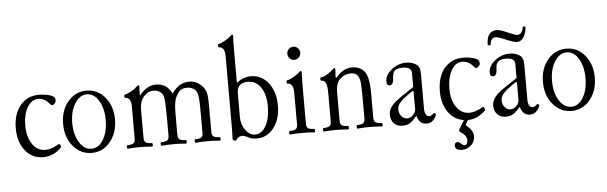

<svg xmlns="http://www.w3.org/2000/svg" viewBox="-55 -925 4235 1339"><g transform="rotate(-5 2062.5 -255.0)"><path d="M216.8 11.2Q139.6 11.2 91.3 -49.3Q43 -109.9 43 -205.1Q43 -304.7 92.3 -364.7Q141.6 -424.8 224.1 -424.8Q264.6 -424.8 296.6 -415.3Q328.6 -405.8 334 -392.1Q336.9 -386.2 336.9 -373Q336.9 -365.7 328.1 -355.5Q319.3 -345.2 312 -345.2Q302.7 -345.2 295.9 -354Q261.7 -397 216.8 -397Q170.4 -397 140.6 -347.2Q110.8 -297.4 110.8 -219.2Q110.8 -138.2 145.5 -88.1Q180.2 -38.1 235.8 -38.1Q278.3 -38.1 329.1 -68.8Q336.4 -73.2 343 -62.7Q349.6 -52.2 344.2 -44.9Q289.6 11.2 216.8 11.2Z M556.6 11.2Q478.5 11.2 426.5 -51.3Q374.5 -113.8 374.5 -207Q374.5 -300.8 426.5 -362.8Q478.5 -424.8 556.6 -424.8Q634.8 -424.8 686.3 -362.8Q737.8 -300.8 737.8 -207Q737.8 -113.8 686 -51.3Q634.3 11.2 556.6 11.2ZM556.6 -18.1Q607.4 -18.1 640.1 -72Q672.9 -126 672.9 -208Q672.9 -290.5 640.1 -344.7Q607.4 -398.9 556.6 -398.9Q506.8 -398.9 472.7 -344Q438.5 -289.1 438.5 -208Q438.5 -127 472.4 -72.5Q506.3 -18.1 556.6 -18.1Z M809.6 3.9Q803.7 3.9 803.7 -8.5Q803.7 -21 809.6 -21Q837.4 -21 850.1 -29.5Q862.8 -38.1 862.8 -61V-284.2Q862.8 -351.1 822.8 -351.1Q816.4 -351.1 816.4 -363Q816.4 -375 822.8 -375Q834.5 -375 862.5 -389.9Q890.6 -404.8 903.8 -418.9Q918 -431.2 922.4 -431.2Q926.8 -431.2 926.8 -417Q924.8 -369.1 924.8 -362.8L929.7 -361.8Q979.5 -424.8 1043.5 -424.8Q1119.6 -424.8 1152.8 -352.1Q1181.2 -390.6 1210 -407.7Q1238.8 -424.8 1275.4 -424.8Q1333 -424.8 1372.6 -376Q1388.2 -357.4 1393.8 -330.8Q1399.4 -304.2 1399.4 -248V-61Q1399.4 -38.1 1412.4 -29.5Q1425.3 -21 1453.6 -21Q1460 -21 1460 -8.5Q1460 3.9 1453.6 3.9Q1418 0 1370.6 0Q1323.2 0 1284.7 3.9Q1278.3 3.9 1278.3 -8.5Q1278.3 -21 1284.7 -21Q1313 -21 1325.2 -29.3Q1337.4 -37.6 1337.4 -61V-172.9Q1337.4 -264.2 1335.2 -296.1Q1333 -328.1 1324.7 -346.2Q1306.2 -383.8 1255.4 -383.8Q1232.4 -383.8 1216.8 -375Q1201.2 -366.2 1188.5 -345.2Q1172.9 -321.3 1167.2 -291Q1161.6 -260.7 1161.6 -205.1V-61Q1161.6 -38.1 1174.6 -29.5Q1187.5 -21 1216.8 -21Q1222.7 -21 1222.7 -8.5Q1222.7 3.9 1216.8 3.9Q1178.2 0 1131.8 0Q1083.5 0 1046.4 3.9Q1040 3.9 1040 -8.5Q1040 -21 1046.4 -21Q1074.7 -21 1087.2 -29.3Q1099.6 -37.6 1099.6 -61V-173.8Q1099.6 -311.5 1090.8 -339.8Q1083.5 -360.8 1065.2 -372.3Q1046.9 -383.8 1021.5 -383.8Q987.3 -383.8 962.4 -358.9Q941.4 -338.9 933.1 -314.5Q924.8 -290 924.8 -250V-61Q924.8 -38.1 937.3 -29.5Q949.7 -21 978.5 -21Q985.4 -21 985.4 -8.5Q985.4 3.9 978.5 3.9Q941.4 0 894.5 0Q846.7 0 809.6 3.9Z M1711.9 11.2Q1671.9 11.2 1643.6 -6.8Q1624.5 -16.1 1608.9 -16.1Q1585.9 -16.1 1566.9 11.2Q1564.5 15.6 1553.7 11.7Q1543 7.8 1543 2Q1544.9 -42 1544.9 -126V-578.1Q1544.9 -645 1503.9 -645Q1498 -645 1498 -657Q1498 -668.9 1503.9 -668.9Q1515.1 -668.9 1543.5 -684.1Q1571.8 -699.2 1585.9 -712.9Q1598.1 -725.1 1603.5 -725.1Q1610.4 -725.1 1608.9 -710.9Q1606.9 -675.8 1606.9 -636.2V-387.2Q1653.3 -424.8 1707.5 -424.8Q1782.2 -424.8 1830.1 -363.3Q1877.9 -301.8 1877.9 -205.1Q1877.9 -110.4 1831.3 -49.6Q1784.7 11.2 1711.9 11.2ZM1701.7 -17.1Q1749 -17.1 1778.3 -69.3Q1807.6 -121.6 1807.6 -205.1Q1807.6 -289.1 1773.9 -338.6Q1740.2 -388.2 1682.6 -388.2Q1646 -388.2 1626.5 -369.9Q1606.9 -351.6 1606.9 -316.9V-147Q1606.9 -95.2 1635.5 -56.2Q1664.1 -17.1 1701.7 -17.1Z M2019.5 -512.2Q2001.5 -512.2 1988.3 -525.6Q1975.1 -539.1 1975.1 -559.1Q1975.1 -577.6 1988.3 -590.8Q2001.5 -604 2019.5 -604Q2039.1 -604 2052.2 -590.8Q2065.4 -577.6 2065.4 -559.1Q2065.4 -539.6 2051.8 -525.9Q2038.1 -512.2 2019.5 -512.2ZM1945.3 3.9Q1939.5 3.9 1939.5 -8.5Q1939.5 -21 1945.3 -21Q1975.6 -21 1987.5 -29.8Q1999.5 -38.6 1999.5 -61V-284.2Q1999.5 -351.1 1958.5 -351.1Q1952.6 -351.1 1952.6 -363Q1952.6 -375 1958.5 -375Q1969.7 -375 1998 -390.1Q2026.4 -405.3 2040.5 -418.9Q2052.7 -431.2 2058.1 -431.2Q2063.5 -431.2 2063.5 -417Q2061.5 -381.8 2061.5 -341.8V-61Q2061.5 -38.6 2073 -29.8Q2084.5 -21 2115.2 -21Q2121.1 -21 2121.1 -8.5Q2121.1 3.9 2115.2 3.9Q2078.1 0 2030.3 0Q1982.4 0 1945.3 3.9Z M2182.1 3.9Q2176.3 3.9 2176.3 -8.5Q2176.3 -21 2182.1 -21Q2210 -21 2222.7 -29.5Q2235.4 -38.1 2235.4 -61V-257.8Q2235.4 -310.1 2226.3 -330.6Q2217.3 -351.1 2195.3 -351.1Q2189 -351.1 2189 -363Q2189 -375 2195.3 -375Q2224.6 -375 2276.4 -418.9Q2288.6 -431.2 2293.9 -431.2Q2299.3 -431.2 2299.3 -417Q2296.4 -392.6 2296.4 -363.8L2302.2 -362.8Q2329.6 -395 2356.4 -409.9Q2383.3 -424.8 2416 -424.8Q2451.2 -424.8 2476.8 -409.4Q2502.4 -394 2515.1 -365.2Q2533.2 -322.3 2533.2 -231.9V-61Q2533.2 -38.1 2545.9 -29.5Q2558.6 -21 2587.4 -21Q2594.2 -21 2594.2 -8.5Q2594.2 3.9 2587.4 3.9Q2550.3 0 2502.9 0Q2456.5 0 2418 3.9Q2412.1 3.9 2412.1 -8.5Q2412.1 -21 2418 -21Q2445.8 -21 2458.5 -29.5Q2471.2 -38.1 2471.2 -61V-174.8Q2471.2 -260.7 2469.2 -297.1Q2467.3 -333.5 2459 -351.1Q2448.7 -370.6 2436.3 -377.2Q2423.8 -383.8 2402.3 -383.8Q2365.7 -383.8 2337.4 -360.8Q2316.9 -346.7 2307.1 -322.3Q2297.4 -297.9 2297.4 -253.9V-61Q2297.4 -38.1 2309.8 -29.5Q2322.3 -21 2351.1 -21Q2357.9 -21 2357.9 -8.5Q2357.9 3.9 2351.1 3.9Q2314 0 2266.1 0Q2219.2 0 2182.1 3.9Z M2731 11.2Q2694.3 11.2 2672.1 -12.2Q2649.9 -35.6 2649.9 -73.2Q2649.9 -105 2672.6 -133.8Q2695.3 -162.6 2748 -196.8L2829.1 -251V-350.1Q2829.1 -392.1 2766.1 -392.1Q2719.7 -392.1 2705.1 -368.2Q2697.3 -360.4 2694.8 -324.2Q2694.8 -302.7 2687.3 -289.8Q2679.7 -276.9 2667 -276.9Q2646 -276.9 2646 -305.2Q2646 -351.1 2692.1 -387.9Q2738.3 -424.8 2794.9 -424.8Q2833.5 -424.8 2863.8 -405.8Q2878.9 -396 2885 -380.1Q2891.1 -364.3 2891.1 -334V-94.2Q2891.1 -67.9 2899.7 -53.5Q2908.2 -39.1 2923.8 -39.1Q2938 -39.1 2955.1 -56.2Q2958 -59.1 2961.9 -57.6Q2965.8 -56.2 2968.8 -51.5Q2971.7 -46.9 2969.7 -43Q2946.8 11.2 2900.9 11.2Q2848.6 11.2 2834 -49.8Q2804.2 -14.2 2783.2 -1.5Q2762.2 11.2 2731 11.2ZM2829.1 -98.1V-221.2L2823.7 -225.1Q2757.3 -180.7 2734.6 -156.2Q2711.9 -131.8 2711.9 -104Q2711.9 -76.7 2728.5 -56.9Q2745.1 -37.1 2768.1 -37.1Q2791 -37.1 2810.1 -56.2Q2829.1 -75.2 2829.1 -98.1Z M3130.9 214.8Q3082.5 214.8 3082.5 182.1Q3082.5 158.2 3103.5 158.2Q3113.3 158.2 3127.9 170.9Q3143.6 185.1 3147.9 185.1Q3172.9 185.1 3172.9 149.9Q3172.9 117.7 3129.9 90.8Q3121.6 86.9 3121.6 82Q3121.6 77.6 3123.5 71.8L3161.6 8.8Q3094.2 -0.5 3053 -58.6Q3011.7 -116.7 3011.7 -205.1Q3011.7 -268.1 3032 -317.1Q3052.2 -366.2 3093.8 -395.5Q3135.3 -424.8 3192.9 -424.8Q3229.5 -424.8 3263.4 -415.8Q3297.4 -406.7 3302.7 -392.1Q3305.7 -386.2 3305.7 -373Q3305.7 -365.7 3297.1 -355.5Q3288.6 -345.2 3280.8 -345.2Q3271.5 -345.2 3264.6 -354Q3231 -397 3184.6 -397Q3137.7 -397 3108.6 -346.2Q3079.6 -295.4 3079.6 -217.8Q3079.6 -136.7 3114.3 -87.4Q3148.9 -38.1 3205.6 -38.1Q3245.1 -38.1 3297.9 -68.8Q3302.2 -72.3 3307.4 -67.6Q3312.5 -63 3314 -56.4Q3315.4 -49.8 3313 -44.9Q3256.8 11.2 3189.9 11.2L3173.8 37.1Q3171.9 39.1 3171.9 43.9Q3171.9 47.4 3175.8 49.8Q3221.7 86.9 3221.7 126Q3221.7 166 3194.3 190.4Q3167 214.8 3130.9 214.8Z M3576.7 -501Q3557.6 -501 3503.4 -523.9Q3451.7 -546.9 3432.6 -546.9Q3414.6 -546.9 3404.5 -534.7Q3394.5 -522.5 3393.6 -501Q3393.6 -498.5 3391.4 -497.1Q3389.2 -495.6 3386.2 -495.1Q3383.3 -494.6 3380.1 -494.9Q3377 -495.1 3374.8 -496.3Q3372.6 -497.6 3372.6 -500Q3372.6 -548.3 3391.1 -572.3Q3409.7 -596.2 3443.4 -596.2Q3468.8 -596.2 3517.6 -573.2Q3572.8 -549.8 3586.4 -549.8Q3602.1 -549.8 3613.8 -565.4Q3625.5 -581.1 3625.5 -599.1Q3625.5 -602.5 3630.4 -604Q3635.3 -605.5 3640.4 -604.2Q3645.5 -603 3645.5 -600.1Q3645.5 -564 3626.7 -532.5Q3607.9 -501 3576.7 -501ZM3454.6 11.2Q3418 11.2 3395.8 -12.2Q3373.5 -35.6 3373.5 -73.2Q3373.5 -105 3396.2 -133.8Q3418.9 -162.6 3471.7 -196.8L3552.7 -251V-350.1Q3552.7 -392.1 3489.7 -392.1Q3443.4 -392.1 3428.7 -368.2Q3420.9 -360.4 3418.5 -324.2Q3418.5 -302.7 3410.9 -289.8Q3403.3 -276.9 3390.6 -276.9Q3369.6 -276.9 3369.6 -305.2Q3369.6 -351.1 3415.8 -387.9Q3461.9 -424.8 3518.6 -424.8Q3557.1 -424.8 3587.4 -405.8Q3602.5 -396 3608.6 -380.1Q3614.7 -364.3 3614.7 -334V-94.2Q3614.7 -67.9 3623.3 -53.5Q3631.8 -39.1 3647.5 -39.1Q3661.6 -39.1 3678.7 -56.2Q3681.6 -59.1 3685.5 -57.6Q3689.5 -56.2 3692.4 -51.5Q3695.3 -46.9 3693.4 -43Q3670.4 11.2 3624.5 11.2Q3572.3 11.2 3557.6 -49.8Q3527.8 -14.2 3506.8 -1.5Q3485.8 11.2 3454.6 11.2ZM3552.7 -98.1V-221.2L3547.4 -225.1Q3481 -180.7 3458.3 -156.2Q3435.5 -131.8 3435.5 -104Q3435.5 -76.7 3452.1 -56.9Q3468.8 -37.1 3491.7 -37.1Q3514.6 -37.1 3533.7 -56.2Q3552.7 -75.2 3552.7 -98.1Z M3915.5 11.2Q3837.4 11.2 3785.4 -51.3Q3733.4 -113.8 3733.4 -207Q3733.4 -300.8 3785.4 -362.8Q3837.4 -424.8 3915.5 -424.8Q3993.7 -424.8 4045.2 -362.8Q4096.7 -300.8 4096.7 -207Q4096.7 -113.8 4044.9 -51.3Q3993.2 11.2 3915.5 11.2ZM3915.5 -18.1Q3966.3 -18.1 3999 -72Q4031.7 -126 4031.7 -208Q4031.7 -290.5 3999 -344.7Q3966.3 -398.9 3915.5 -398.9Q3865.7 -398.9 3831.5 -344Q3797.4 -289.1 3797.4 -208Q3797.4 -127 3831.3 -72.5Q3865.2 -18.1 3915.5 -18.1Z"/></g></svg>

Font: Junicode SmCond Light
Style: Regular
Weight: 300
Width: 4
Designer: Peter S. Baker
Version: Version 2.206